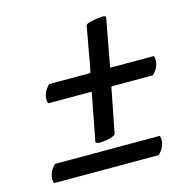

<svg xmlns="http://www.w3.org/2000/svg" viewBox="-89 -691 714 737"><g transform="rotate(-15 268.0 -322.5)"><path d="M246.1 -142.6Q241.2 -142.6 235.4 -145Q229.5 -147.5 231.4 -151.4L266.6 -335Q268.6 -339.8 262.7 -339.8H95.7Q91.8 -339.8 91.8 -357.4Q91.8 -384.8 117.2 -410.2H278.3Q281.2 -410.2 282.2 -414.1Q286.1 -430.7 289.6 -450.7Q293 -470.7 297.9 -499L314.5 -589.8Q315.4 -595.7 329.6 -599.6Q343.8 -603.5 360.4 -605.5Q377 -607.4 384.8 -607.4Q396.5 -607.4 394.5 -598.6L360.4 -415Q358.4 -410.2 363.3 -410.2H532.2Q536.1 -410.2 536.1 -392.6Q536.1 -365.2 510.7 -339.8H348.6Q345.7 -339.8 344.7 -335.9L310.5 -160.2Q309.6 -156.2 298.3 -151.9Q287.1 -147.5 272.5 -145Q257.8 -142.6 246.1 -142.6ZM38.1 -38.1Q34.2 -38.1 34.2 -55.7Q34.2 -83 59.6 -108.4H474.6Q478.5 -108.4 478.5 -90.8Q478.5 -63.5 453.1 -38.1Z"/></g></svg>

Font: Crimson Text
Style: Bold Italic
Weight: 700
Italic angle: -11°
Designer: Sebastian Kosch
Foundry: Sebastian Kosch
Version: Version 1.100; ttfautohint (v1.8.4)